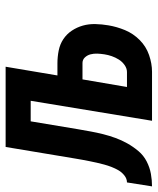

<svg xmlns="http://www.w3.org/2000/svg" viewBox="-1 -601 560 682"><g transform="rotate(-90 279.0 -260.0)"><path d="M-42 0 -28 -89Q-15 -89 -3.5 -98Q8 -107 15 -119Q22 -131 27 -144Q32 -157 35.5 -170Q39 -183 42 -196Q45 -209 47.5 -222Q50 -235 52.5 -248Q55 -261 57 -274L98 -520H383L352 -336H395Q418 -336 440.5 -331.5Q463 -327 481 -315Q499 -303 511 -285Q523 -267 529 -246Q535 -225 534.5 -201.5Q534 -178 530 -155Q525 -125 513 -96Q501 -67 478 -44Q455 -21 424.5 -10.5Q394 0 365 0H191L262 -431H189L161 -263Q157 -240 153 -218Q149 -196 143.5 -174Q138 -152 130 -130Q122 -108 110.5 -87.5Q99 -67 83.5 -48.5Q68 -30 46.5 -19Q25 -8 2.5 -4Q-20 0 -42 0ZM311 -89H364Q377 -89 389 -97.5Q401 -106 408.5 -118Q416 -130 420.5 -143Q425 -156 427 -169Q429 -182 429.5 -194.5Q430 -207 427 -218.5Q424 -230 416 -238.5Q408 -247 396 -247H338Z"/></g></svg>

Font: Iosevka Extended Oblique
Style: Bold
Weight: 700
Width: 7
Italic angle: -9°
Monospace: yes
Designer: Belleve Invis
Foundry: Belleve Invis
Version: Version 32.5.0; ttfautohint (v1.8.4)